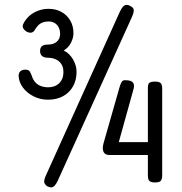

<svg xmlns="http://www.w3.org/2000/svg" viewBox="-20 -754 761 805"><path d="M178 27Q171 22 167.5 16Q164 10 166 0Q168 -10 175 -24L483 -706Q490 -720 496 -726.5Q502 -733 510 -733.5Q518 -734 528 -728Q536 -724 539 -718Q542 -712 540 -702.5Q538 -693 531 -678L222 4Q216 17 209.5 24Q203 31 195.5 31.5Q188 32 178 27ZM181 -336Q149 -336 121 -350Q93 -364 76 -387Q59 -410 58 -436Q58 -445 61.5 -450.5Q65 -456 71 -459Q77 -462 86 -462Q100 -462 105 -454Q110 -446 114 -434Q119 -419 128.5 -408.5Q138 -398 152 -393Q166 -388 182 -388Q211 -388 228.5 -405.5Q246 -423 246 -452Q246 -480 228 -496Q210 -512 180 -512Q164 -512 156 -519.5Q148 -527 148 -540Q148 -554 156 -560.5Q164 -567 180 -567Q204 -567 218 -579Q232 -591 232 -612Q232 -635 219 -649.5Q206 -664 184 -664Q171 -664 160.5 -660.5Q150 -657 142.5 -650Q135 -643 128 -632Q123 -622 115.5 -618.5Q108 -615 97 -619Q88 -622 80.5 -631Q73 -640 76 -650Q84 -669 100 -684.5Q116 -700 138 -708.5Q160 -717 183 -717Q214 -717 237.5 -704Q261 -691 274.5 -668Q288 -645 288 -615Q288 -595 277.5 -574.5Q267 -554 247 -542Q270 -532 285.5 -506Q301 -480 301 -453Q301 -418 286 -391.5Q271 -365 244 -350.5Q217 -336 181 -336ZM629 11Q618 11 611.5 8Q605 5 602.5 -1.5Q600 -8 600 -19V-104H441Q425 -104 418 -111.5Q411 -119 411 -134Q411 -139 412 -143.5Q413 -148 414 -153L482 -391Q489 -413 495.5 -416Q502 -419 517 -417Q528 -416 534 -411Q540 -406 541.5 -398.5Q543 -391 540 -381L478 -158H600V-388Q600 -397 603 -402.5Q606 -408 613 -410Q620 -412 631 -412Q642 -412 648.5 -409Q655 -406 657.5 -399.5Q660 -393 660 -382V-17Q660 -7 657 -0.5Q654 6 647.5 8.5Q641 11 629 11Z"/></svg>

Font: Fredoka SemiCondensed Light
Style: Regular
Weight: 300
Width: 4
Designer: Ben Nathan
Foundry: Milena B. Brandão, Ben Nathan
Version: Version 2.001